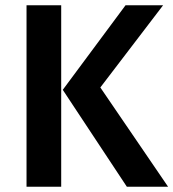

<svg xmlns="http://www.w3.org/2000/svg" viewBox="-20 -711 660 731"><path d="M213 -691V0H81V-691ZM601 -691 362 -378 620 0H463L219 -369L458 -691Z"/></svg>

Font: FiraGO Medium
Style: Regular
Weight: 500
Designer: bBox Type
Foundry: bBox Type GmbH
Version: Version 1.001;PS 001.001;hotconv 1.0.88;makeotf.lib2.5.64775